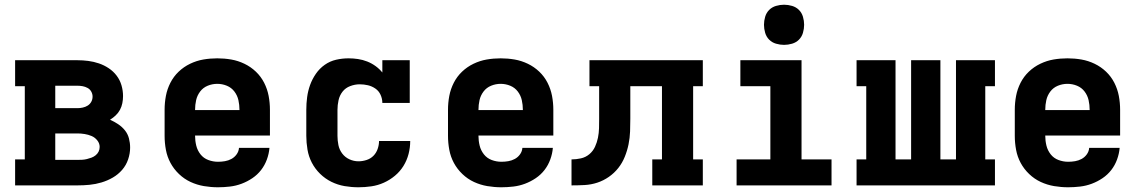

<svg xmlns="http://www.w3.org/2000/svg" viewBox="-20 -785 4840 813"><path d="M44 0V-110H85V-420H44V-530H308Q331 -530 354 -527Q377 -524 399 -516.5Q421 -509 440.5 -496Q460 -483 474 -464.5Q488 -446 494.5 -423.5Q501 -401 501 -378Q501 -363 498 -348Q495 -333 488 -320Q481 -307 470 -296.5Q459 -286 446 -278Q464 -270 480.5 -259Q497 -248 509 -233Q521 -218 526 -199Q531 -180 531 -160Q531 -135 522.5 -110Q514 -85 497 -65.5Q480 -46 457.5 -33Q435 -20 410 -12.5Q385 -5 359.5 -2.5Q334 0 308 0ZM308 -327Q319 -327 330.5 -329.5Q342 -332 351.5 -338Q361 -344 366.5 -354Q372 -364 372 -376Q372 -387 366.5 -397Q361 -407 351 -412.5Q341 -418 330 -420Q319 -422 308 -422H214V-327ZM214 -108H308Q318 -108 328 -108.5Q338 -109 348 -111.5Q358 -114 367.5 -117.5Q377 -121 385 -127.5Q393 -134 397.5 -143Q402 -152 402 -163Q402 -178 392 -190.5Q382 -203 368 -209Q354 -215 338.5 -217.5Q323 -220 308 -220H214Z M903 8Q873 8 843.5 3Q814 -2 787 -14.5Q760 -27 738 -48Q716 -69 702 -95Q688 -121 682.5 -150.5Q677 -180 677 -210V-320Q677 -350 682.5 -379Q688 -408 701.5 -434.5Q715 -461 736.5 -481.5Q758 -502 785 -515Q812 -528 841 -533Q870 -538 900 -538Q930 -538 959 -533Q988 -528 1015 -515Q1042 -502 1063.5 -481.5Q1085 -461 1098.5 -434.5Q1112 -408 1117.5 -379Q1123 -350 1123 -320V-211H806V-210Q806 -189 811 -168.5Q816 -148 829 -131.5Q842 -115 862 -107.5Q882 -100 903 -100Q918 -100 932.5 -102.5Q947 -105 960 -112Q973 -119 982 -131.5Q991 -144 992 -159H1121Q1119 -134 1110 -109.5Q1101 -85 1085.5 -65Q1070 -45 1048.5 -30.5Q1027 -16 1003 -7Q979 2 953.5 5Q928 8 903 8ZM806 -319H994V-320Q994 -341 989.5 -361Q985 -381 972.5 -397.5Q960 -414 940.5 -422Q921 -430 900 -430Q879 -430 859.5 -422Q840 -414 827.5 -397.5Q815 -381 810.5 -361Q806 -341 806 -320Z M1498 8Q1468 8 1439 3Q1410 -2 1383.5 -15Q1357 -28 1335.5 -49Q1314 -70 1300.5 -96Q1287 -122 1282 -151.5Q1277 -181 1277 -210V-320Q1277 -347 1280.5 -373.5Q1284 -400 1293 -425Q1302 -450 1317.5 -472.5Q1333 -495 1355 -510.5Q1377 -526 1403 -532Q1429 -538 1456 -538Q1476 -538 1496 -535Q1516 -532 1535 -524.5Q1554 -517 1570.5 -505Q1587 -493 1599 -478V-530H1715V-349H1599Q1599 -367 1591.5 -383.5Q1584 -400 1569.5 -410Q1555 -420 1538 -424Q1521 -428 1503 -428Q1483 -428 1463 -420.5Q1443 -413 1430.5 -397Q1418 -381 1413.5 -360.5Q1409 -340 1409 -320V-210Q1409 -190 1413 -170.5Q1417 -151 1429 -135Q1441 -119 1459.5 -110.5Q1478 -102 1498 -102Q1515 -102 1532 -107.5Q1549 -113 1561 -125Q1573 -137 1579 -154Q1585 -171 1585 -188Q1585 -188 1585 -188Q1585 -188 1585 -188H1717Q1717 -188 1717 -188Q1717 -188 1717 -188Q1717 -160 1710 -133Q1703 -106 1688.5 -82.5Q1674 -59 1652.5 -41Q1631 -23 1605.5 -11.5Q1580 0 1552.5 4Q1525 8 1498 8Z M2103 8Q2073 8 2043.5 3Q2014 -2 1987 -14.5Q1960 -27 1938 -48Q1916 -69 1902 -95Q1888 -121 1882.5 -150.5Q1877 -180 1877 -210V-320Q1877 -350 1882.5 -379Q1888 -408 1901.5 -434.5Q1915 -461 1936.5 -481.5Q1958 -502 1985 -515Q2012 -528 2041 -533Q2070 -538 2100 -538Q2130 -538 2159 -533Q2188 -528 2215 -515Q2242 -502 2263.5 -481.5Q2285 -461 2298.5 -434.5Q2312 -408 2317.5 -379Q2323 -350 2323 -320V-211H2006V-210Q2006 -189 2011 -168.5Q2016 -148 2029 -131.5Q2042 -115 2062 -107.5Q2082 -100 2103 -100Q2118 -100 2132.5 -102.5Q2147 -105 2160 -112Q2173 -119 2182 -131.5Q2191 -144 2192 -159H2321Q2319 -134 2310 -109.5Q2301 -85 2285.5 -65Q2270 -45 2248.5 -30.5Q2227 -16 2203 -7Q2179 2 2153.5 5Q2128 8 2103 8ZM2006 -319H2194V-320Q2194 -341 2189.5 -361Q2185 -381 2172.5 -397.5Q2160 -414 2140.5 -422Q2121 -430 2100 -430Q2079 -430 2059.5 -422Q2040 -414 2027.5 -397.5Q2015 -381 2010.5 -361Q2006 -341 2006 -320Z M2400 0V-110Q2420 -110 2440 -114.5Q2460 -119 2475.5 -132Q2491 -145 2499.5 -163.5Q2508 -182 2512 -202Q2516 -222 2516.5 -242Q2517 -262 2517 -282V-420H2476V-530H2956V-420H2915V-110H2956V0H2742V-110H2783V-420H2649V-283Q2649 -256 2648 -228.5Q2647 -201 2641.5 -174Q2636 -147 2625.5 -121Q2615 -95 2598 -73.5Q2581 -52 2558 -36Q2535 -20 2509 -11.5Q2483 -3 2455.5 -1.5Q2428 0 2400 0Z M3099 0V-110H3242V-420H3115V-530H3374V-110H3501V0ZM3300 -595Q3283 -595 3266 -600Q3249 -605 3237 -617Q3225 -629 3220 -646Q3215 -663 3215 -680Q3215 -697 3220 -714Q3225 -731 3237 -743Q3249 -755 3266 -760Q3283 -765 3300 -765Q3317 -765 3334 -760Q3351 -755 3363 -743Q3375 -731 3380 -714Q3385 -697 3385 -680Q3385 -663 3380 -646Q3375 -629 3363 -617Q3351 -605 3334 -600Q3317 -595 3300 -595Z M3607 0V-110H3648V-420H3607V-530H3772V-110H3838V-530H3962V-110H4028V-530H4193V-420H4152V-110H4193V0Z M4503 8Q4473 8 4443.5 3Q4414 -2 4387 -14.5Q4360 -27 4338 -48Q4316 -69 4302 -95Q4288 -121 4282.5 -150.5Q4277 -180 4277 -210V-320Q4277 -350 4282.5 -379Q4288 -408 4301.5 -434.5Q4315 -461 4336.5 -481.5Q4358 -502 4385 -515Q4412 -528 4441 -533Q4470 -538 4500 -538Q4530 -538 4559 -533Q4588 -528 4615 -515Q4642 -502 4663.5 -481.5Q4685 -461 4698.5 -434.5Q4712 -408 4717.5 -379Q4723 -350 4723 -320V-211H4406V-210Q4406 -189 4411 -168.5Q4416 -148 4429 -131.5Q4442 -115 4462 -107.5Q4482 -100 4503 -100Q4518 -100 4532.5 -102.5Q4547 -105 4560 -112Q4573 -119 4582 -131.5Q4591 -144 4592 -159H4721Q4719 -134 4710 -109.5Q4701 -85 4685.5 -65Q4670 -45 4648.5 -30.5Q4627 -16 4603 -7Q4579 2 4553.5 5Q4528 8 4503 8ZM4406 -319H4594V-320Q4594 -341 4589.5 -361Q4585 -381 4572.5 -397.5Q4560 -414 4540.5 -422Q4521 -430 4500 -430Q4479 -430 4459.5 -422Q4440 -414 4427.5 -397.5Q4415 -381 4410.5 -361Q4406 -341 4406 -320Z"/></svg>

Font: Iosevka Curly Slab XBdEx
Style: Regular
Weight: 800
Width: 7
Monospace: yes
Designer: Belleve Invis
Foundry: Belleve Invis
Version: Version 11.0.0; ttfautohint (v1.8.3)